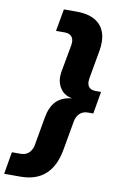

<svg xmlns="http://www.w3.org/2000/svg" viewBox="-174 -838 670 1090"><g transform="rotate(10 161.5 -293.0)"><path d="M-69 196 -47 68H3Q33 68 51 50.5Q69 33 74 6L103 -159Q114 -221 145.5 -253.5Q177 -286 237 -293Q195 -299 171.5 -330Q148 -361 148 -402Q148 -411 150 -427L180 -592Q181 -597 181 -607Q181 -628 168.5 -641Q156 -654 130 -654H80L103 -782H177Q260 -782 303.5 -743.5Q347 -705 347 -634Q347 -609 343 -588L313 -419Q312 -414 312 -404Q312 -357 362 -357H392L370 -229H340Q310 -229 292 -211.5Q274 -194 269 -167L239 2Q205 196 25 196Z"/></g></svg>

Font: Creato Display Black
Style: Italic
Weight: 900
Italic angle: -10°
Version: Version 1.000